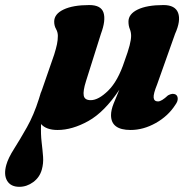

<svg xmlns="http://www.w3.org/2000/svg" viewBox="-108 -502 765 760"><path d="M53.5 -135.5H54Q56 -141.5 58.5 -147.5L106.5 -286Q114 -310 117.5 -326.8Q121 -343.5 121 -360Q121 -374.5 113.8 -387.2Q106.5 -400 106.5 -416.5Q106.5 -446.5 143.5 -464.2Q180.5 -482 245.5 -482Q292 -482 301.8 -451.8Q311.5 -421.5 291.5 -368L232.5 -181Q220 -141.5 223.5 -123.5Q227 -105.5 251 -105.5Q282 -105.5 320.5 -143.5Q359 -181.5 384.5 -259Q399 -298.5 405 -322Q411 -345.5 411 -360Q411 -374.5 405.8 -387.2Q400.5 -400 400.5 -416.5Q400.5 -446.5 437 -464.2Q473.5 -482 539 -482Q585.5 -482 597 -451Q608.5 -420 585 -368L514 -168Q498.5 -130 500.2 -115.2Q502 -100.5 517.5 -100.5Q531.5 -100.5 557 -124.5Q575 -134.5 587 -128Q595 -123.5 595.5 -112Q596 -100.5 586 -87Q557.5 -42.5 508.5 -15Q459.5 12.5 409 12.5Q331.5 12.5 331.5 -46Q331.5 -66.5 341.8 -92.2Q352 -118 364.5 -147Q305.5 -58.5 241.8 -23Q178 12.5 120 12.5Q75 12.5 54.5 -11Q53 29.5 56.8 60.8Q60.5 92 62.5 118.2Q64.5 144.5 57.5 169.5Q49 200 23.5 218.8Q-2 237.5 -31.5 237.5Q-65.5 237.5 -79.8 213.5Q-94 189.5 -83 150.5Q-75.5 123.5 -52.2 87Q-29 50.5 -1.5 1.8Q26 -47 46 -110.5Q48.5 -120 52 -130Q52.5 -132.5 53.5 -135.5Z"/></svg>

Font: Fraunces 9pt
Style: Bold Italic
Weight: 700
Italic angle: -16°
Version: Version 1.000;[b76b70a41]